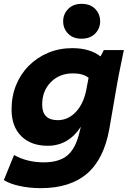

<svg xmlns="http://www.w3.org/2000/svg" viewBox="-32 -767 674 997"><path d="M180 210Q121 210 69 198.5Q17 187 -12 168L41 38Q109 76 195 76Q275 76 318 40Q361 4 381 -81L388 -109Q323 -10 216 -10Q129 -10 78.5 -60Q28 -110 28 -199Q28 -267 51.5 -325Q75 -383 118 -426Q161 -469 218.5 -493Q276 -517 344 -517Q434 -517 490 -474L507 -507H611Q604 -471 594 -423.5Q584 -376 575 -325L536 -99Q508 59 420 134.5Q332 210 180 210ZM268 -143Q323 -143 364 -188Q405 -233 418 -311L428 -363Q399 -386 347 -386Q277 -386 232 -340.5Q187 -295 187 -224Q187 -143 268 -143ZM391 -566Q347 -566 321.5 -592.5Q296 -619 296 -656Q296 -694 322 -720.5Q348 -747 392 -747Q437 -747 462.5 -720.5Q488 -694 488 -656Q488 -619 462 -592.5Q436 -566 391 -566Z"/></svg>

Font: Livvic
Style: Bold Italic
Weight: 700
Italic angle: -10°
Designer: Jacques Le Bailly, Baron von Fonthausen
Version: Version 1.001; ttfautohint (v1.8.2)